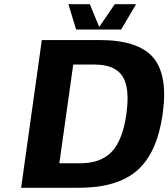

<svg xmlns="http://www.w3.org/2000/svg" viewBox="-20 -890 798 910"><path d="M354 0H80.1L178.2 -700.2H452.1Q635.3 -700.2 706.1 -617.2Q776.9 -534.2 751 -350.1Q725.1 -166 631.1 -83Q537.1 0 354 0ZM428.2 -584H327.1L261.2 -116.2H361.8Q458.5 -116.2 510.3 -171.6Q562 -227.1 579.1 -350.1Q596.2 -473.1 560.5 -528.6Q524.9 -584 428.2 -584ZM625 -870.1 554.2 -750H340.8L304.2 -870.1H405.8L450.2 -762.2L523.9 -870.1Z"/></svg>

Font: Fivo Sans Modern
Style: Italic
Weight: 700
Designer: Alexander Slobzheninov
Foundry: Alexander Slobzheninov
Version: 1.0